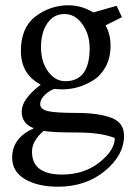

<svg xmlns="http://www.w3.org/2000/svg" viewBox="-20 -484 530 726"><path d="M449 29Q449 103 376.5 162.5Q304 222 199 222Q123 222 74.5 193.5Q26 165 26 112Q26 37 108 1Q62 -16 62 -62.5Q62 -109 134 -164Q59 -203 59 -291.5Q59 -380 114.5 -422Q170 -464 239 -464Q288 -464 333 -437L421 -462L441 -419L379 -388Q398 -355 398 -311Q398 -267 380.5 -233.5Q363 -200 335 -182Q279 -146 214 -146Q204 -146 186 -148Q169 -143 150.5 -126Q132 -109 132 -90Q132 -71 160.5 -64Q189 -57 270 -57Q351 -57 400 -39Q449 -21 449 29ZM227 -177Q319 -177 319 -302Q319 -354 291.5 -392.5Q264 -431 223.5 -431Q183 -431 159 -396Q135 -361 135 -305.5Q135 -250 162 -213.5Q189 -177 227 -177ZM215 176Q298 176 356 130Q414 84 414 38Q363 17 271.5 17Q180 17 145 11Q101 48 101 90Q101 176 215 176Z"/></svg>

Font: Belleza
Style: Regular
Weight: 400
Designer: Eduardo Rodriguez Tunni
Foundry: Eduardo Rodriguez Tunni
Version: Version 1.001